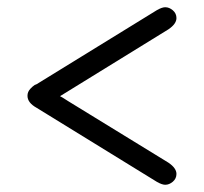

<svg xmlns="http://www.w3.org/2000/svg" viewBox="-20 -571 565 531"><path d="M56 -306Q56 -312 58 -316.5Q60 -321 63.5 -325Q67 -329 69.5 -331Q72 -333 76 -336L81 -338L414 -543Q428 -551 437 -551Q448 -551 458 -542.5Q468 -534 468 -521Q468 -505 446 -490L146 -305Q149 -304 169 -291L446 -121Q468 -106 468 -90Q468 -77 458 -68.5Q448 -60 437 -60Q428 -60 414 -68L81 -273Q56 -287 56 -306Z"/></svg>

Font: CMU Typewriter Text
Style: Regular
Weight: 500
Monospace: yes
Version: Version 0.7.0